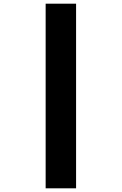

<svg xmlns="http://www.w3.org/2000/svg" viewBox="-20 -821 660 1041"><path d="M392.5 200V-801H227.5V200Z"/></svg>

Font: Monaspace Krypton ExtraBold
Style: Regular
Weight: 800
Designer: Riley Cran & the Lettermatic Team
Foundry: Lettermatic
Version: Version 1.101 (Monaspace Krypton)